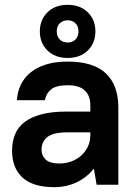

<svg xmlns="http://www.w3.org/2000/svg" viewBox="-20 -765 570 795"><path d="M205 10Q116 10 73 -30Q30 -70 30 -141Q30 -178 42 -208Q54 -238 81 -259Q108 -280 151 -291.5Q194 -303 255 -303H354V-330Q354 -369 331 -390.5Q308 -412 260 -412Q212 -412 191 -394.5Q170 -377 166 -350H50Q52 -384 66 -413.5Q80 -443 106 -464.5Q132 -486 170.5 -498Q209 -510 260 -510Q367 -510 418.5 -461Q470 -412 470 -320V0H380L369 -65H367Q338 -29 296 -9.5Q254 10 205 10ZM225 -88Q253 -88 276.5 -97Q300 -106 317 -121.5Q334 -137 344 -158.5Q354 -180 354 -205V-217H260Q200 -217 176 -197.5Q152 -178 152 -145Q152 -120 169.5 -104Q187 -88 225 -88ZM260 -525Q208 -525 176.5 -556Q145 -587 145 -635Q145 -683 176.5 -714Q208 -745 260 -745Q312 -745 343.5 -714Q375 -683 375 -635Q375 -587 343.5 -556Q312 -525 260 -525ZM260 -589Q280 -589 292.5 -601.5Q305 -614 305 -635Q305 -656 292.5 -668.5Q280 -681 260 -681Q240 -681 227.5 -668.5Q215 -656 215 -635Q215 -614 227.5 -601.5Q240 -589 260 -589Z"/></svg>

Font: PT Root UI Bold
Style: Regular
Weight: 700
Designer: Vitaly Kuzmin
Foundry: ParaType Ltd.
Version: Version 2.000G